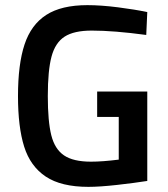

<svg xmlns="http://www.w3.org/2000/svg" viewBox="-20 -716 653 747"><path d="M50 -342Q50 -466 75.5 -543Q101 -620 160 -658Q219 -696 320 -696Q373 -696 439.5 -687.5Q506 -679 553 -669L549 -580Q423 -597 337 -597Q268 -597 231.5 -573.5Q195 -550 180.5 -496Q166 -442 166 -342Q166 -244 179.5 -190Q193 -136 229 -111.5Q265 -87 334 -87Q378 -87 442 -95V-261H358V-360H553V-12Q502 -4 435 3.5Q368 11 324 11Q218 11 158 -29Q98 -69 74 -145.5Q50 -222 50 -342Z"/></svg>

Font: Cairo SemiBold
Style: Regular
Weight: 600
Designer: Mohamed Gaber, Accademia di Belle Arti di Urbino and others
Foundry: Kief Type Foundry, Accademia di Belle Arti di Urbino and others
Version: Version 3.011